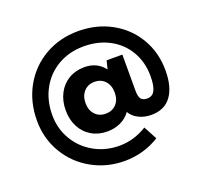

<svg xmlns="http://www.w3.org/2000/svg" viewBox="-132 -815 1138 1078"><g transform="rotate(-20 437.0 -275.5)"><path d="M50 -268Q50 -381 100.2 -471Q150.5 -561 239.2 -612Q328 -663 438 -663Q548.5 -663 636.8 -614.2Q725 -565.5 775 -480Q825 -394.5 825 -288.5Q825 -189 784.8 -134.5Q744.5 -80 666 -80Q623 -80 589.5 -97.5Q556 -115 540.5 -143Q518.5 -111 482 -94Q445.5 -77 402 -77Q349.5 -77 308.5 -101Q267.5 -125 244.5 -168.5Q221.5 -212 221.5 -268Q221.5 -324.5 244.5 -368.5Q267.5 -412.5 308.5 -436.8Q349.5 -461 402 -461Q478 -461 521 -404L533.5 -454H627.5V-237.5Q627.5 -203.5 638.5 -189Q649.5 -174.5 675.5 -174.5Q706.5 -174.5 720.8 -202Q735 -229.5 735 -287Q735 -370 697.2 -434.8Q659.5 -499.5 592.2 -535.8Q525 -572 438.5 -572Q353 -572 285.5 -533.5Q218 -495 179.8 -426Q141.5 -357 141.5 -268.5Q141.5 -187.5 181 -121Q220.5 -54.5 288.5 -16.5Q356.5 21.5 438.5 21.5Q525.5 21.5 603.5 -27L646 52.5Q601 81.5 547.2 96.8Q493.5 112 438 112Q331 112 242 62Q153 12 101.5 -75.2Q50 -162.5 50 -268ZM427.5 -174Q466.5 -174 490.5 -199.8Q514.5 -225.5 514.5 -268Q514.5 -311.5 490.5 -337.8Q466.5 -364 427.5 -364Q388.5 -364 364.2 -337.5Q340 -311 340 -268Q340 -226 364.2 -200Q388.5 -174 427.5 -174Z"/></g></svg>

Font: HK Grotesk
Style: Bold
Weight: 700
Designer: Alfredo Marco Pradil
Foundry: Hanken Design Co.
Version: Version 3.001